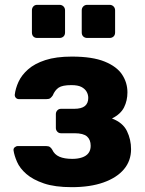

<svg xmlns="http://www.w3.org/2000/svg" viewBox="-20 -764 598 794"><path d="M277 10Q207 10 161.5 -5.5Q116 -21 89 -44.5Q62 -68 50.5 -94.5Q39 -121 36 -142Q35 -150 41 -155Q47 -160 54 -160H170Q181 -160 186.5 -156Q192 -152 196 -145Q205 -125 225.5 -116Q246 -107 279 -107Q302 -107 319.5 -113Q337 -119 346 -131Q355 -143 355 -161Q355 -186 340 -199.5Q325 -213 288 -213H232Q223 -213 217 -219.5Q211 -226 211 -235V-292Q211 -301 217 -307.5Q223 -314 232 -314H286Q317 -314 331 -325.5Q345 -337 345 -359Q345 -373 338 -385Q331 -397 316.5 -404.5Q302 -412 275 -412Q238 -412 222.5 -401.5Q207 -391 198 -369Q193 -362 188 -358Q183 -354 171 -354H59Q51 -354 46 -359Q41 -364 41 -372Q44 -398 56.5 -425.5Q69 -453 96 -477Q123 -501 167.5 -515.5Q212 -530 277 -530Q362 -530 412.5 -509.5Q463 -489 485 -455.5Q507 -422 507 -382Q507 -348 493 -320Q479 -292 443 -274Q488 -257 505 -222Q522 -187 522 -147Q522 -99 492.5 -64Q463 -29 408 -9.5Q353 10 277 10ZM341 -607Q331 -607 324.5 -613Q318 -619 318 -630V-721Q318 -731 324.5 -737.5Q331 -744 341 -744H433Q443 -744 449.5 -737.5Q456 -731 456 -721V-630Q456 -619 449.5 -613Q443 -607 433 -607ZM134 -607Q124 -607 118 -613Q112 -619 112 -630V-721Q112 -731 118 -737.5Q124 -744 134 -744H226Q236 -744 242.5 -737.5Q249 -731 249 -721V-630Q249 -619 242.5 -613Q236 -607 226 -607Z"/></svg>

Font: Rubik
Style: Bold
Weight: 700
Designer: Hubert and Fischer
Foundry: Hubert and Fischer
Version: Version 2.300;gftools[0.9.30]